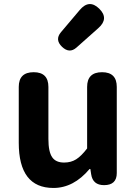

<svg xmlns="http://www.w3.org/2000/svg" viewBox="-20 -918 677 952"><path d="M245 14Q73 14 73 -210V-487Q73 -560 147 -560Q220 -560 220 -487V-229Q220 -165 239 -138Q257 -112 298 -112Q332 -112 357.5 -128Q383 -144 412 -182V-487Q412 -560 486 -560Q559 -560 559 -487V-280V-60Q559 0 496 0Q440 0 432 -54L428 -80H424Q345 14 245 14ZM282 -758 375 -868Q422 -924 472 -875Q522 -826 467 -778L422 -738L359 -682Q324 -651 287.5 -686Q251 -721 282 -758Z"/></svg>

Font: GenSenRounded TW B
Style: Regular
Weight: 700
Version: Version 1.501;PS 1;hotconv 16.6.51;makeotf.lib2.5.65220